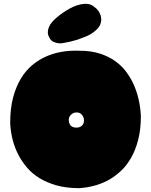

<svg xmlns="http://www.w3.org/2000/svg" viewBox="-20 -968 788 999"><path d="M393 -704Q453 -704 498.5 -689.5Q544 -675 578 -651Q612 -627 635 -596.5Q658 -566 673 -534Q708 -459 713 -365Q713 -294 699 -240.5Q685 -187 662.5 -147.5Q640 -108 611.5 -81Q583 -54 553 -36Q483 5 393 11Q325 11 274 -3.5Q223 -18 185 -41.5Q147 -65 121 -95.5Q95 -126 78 -158Q38 -232 33 -327Q33 -405 48.5 -462Q64 -519 89.5 -560.5Q115 -602 147 -628.5Q179 -655 213 -671Q292 -708 393 -704ZM378 -383Q361 -383 348.5 -370Q336 -357 338 -341Q340 -320 350.5 -312Q361 -304 378 -304Q395 -304 406 -314Q417 -324 417 -341Q417 -357 407 -370Q397 -383 378 -383ZM250 -852Q258 -862 273.5 -875.5Q289 -889 307 -901.5Q325 -914 344.5 -924.5Q364 -935 380 -940Q402 -947 418.5 -948Q435 -949 446.5 -945.5Q458 -942 466.5 -935.5Q475 -929 483 -922Q491 -914 498 -901Q505 -888 506.5 -873Q508 -858 502 -841.5Q496 -825 477 -809Q456 -790 428 -778.5Q400 -767 374 -759Q344 -750 314 -745Q298 -741 283 -743Q270 -745 257 -751Q244 -757 236 -774Q228 -789 229 -803Q230 -817 235 -828Q240 -840 250 -852Z"/></svg>

Font: Sniglet
Style: ExtraBold
Weight: 800
Version: Version 2.000; ttfautohint (v0.95) -l 8 -r 50 -G 200 -x 14 -